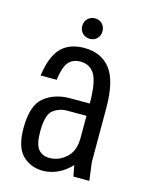

<svg xmlns="http://www.w3.org/2000/svg" viewBox="-107 -751 637 829"><g transform="rotate(15 211.5 -337.0)"><path d="M198.8 -323Q130.2 -323 84 -285.9Q37.8 -248.8 37.8 -147Q37.8 -61 74.7 -25.5Q111.6 10 166 10Q198.2 10 230.8 -4.7Q263.4 -19.4 290.8 -49L300.2 0H371.4L360.8 -81V-323ZM50.4 -385H122.2Q129.6 -443 148.6 -465.3Q167.6 -487.6 202.2 -487.6Q244.6 -487.6 265.7 -452.4Q286.8 -417.2 286.8 -321H360.8Q360.8 -444 319.7 -496.4Q278.6 -548.8 202.8 -548.8Q136.2 -548.8 99.4 -510.6Q62.6 -472.4 50.4 -385ZM111.2 -150.4Q111.2 -226.4 138.3 -247.2Q165.4 -268 199.8 -268H286.8V-168.4Q286.8 -110.8 253.5 -80.8Q220.2 -50.8 178.2 -50.8Q147.8 -50.8 129.5 -71.7Q111.2 -92.6 111.2 -150.4ZM214.4 -592.8Q233.8 -592.8 246.5 -605.7Q259.2 -618.6 259.2 -638.9Q259.2 -658 246.5 -671.1Q233.8 -684.2 214.4 -684.2Q194.9 -684.2 181.8 -671.1Q168.6 -658.1 168.6 -638.8Q168.6 -618.6 181.8 -605.7Q194.9 -592.8 214.4 -592.8Z"/></g></svg>

Font: Secuela Light
Style: Regular
Weight: 300
Designer: Fernando Haro
Foundry: deFharo
Version: Version 1.708